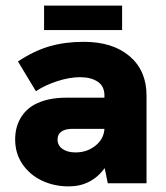

<svg xmlns="http://www.w3.org/2000/svg" viewBox="-20 -653 590 684"><path d="M353 -54Q305 11 225 11Q172 11 128.5 -10Q85 -31 59.5 -69Q34 -107 34 -156Q34 -198 52 -230Q70 -262 102 -280Q148 -305 216 -305H352V-313Q352 -346 328 -362Q304 -378 265 -378Q227 -378 183 -363.5Q139 -349 108 -328L44 -434Q101 -472 156.5 -488Q212 -504 278 -504Q382 -504 442 -452.5Q502 -401 502 -313V0H364ZM249 -110Q290 -110 320 -134Q350 -158 352 -194H238Q214 -194 200 -185Q185 -175 185 -156Q185 -135 202.5 -122.5Q220 -110 249 -110ZM137 -633H415V-546H137Z"/></svg>

Font: Hanken Grotesk Black
Style: Regular
Weight: 900
Designer: Alfredo Marco Pradil
Foundry: Hanken Design Co.
Version: Version 3.014